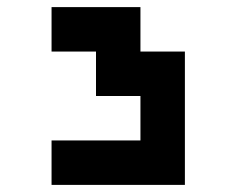

<svg xmlns="http://www.w3.org/2000/svg" viewBox="-20 -645 665 540"><path d="M125 -125V-250H375V-375H250V-500H125V-625H375V-500H500V-125Z"/></svg>

Font: Silkscreen
Style: Regular
Weight: 400
Designer: Jason Kottke
Foundry: Jason Kottke
Version: Version 1.001; ttfautohint (v1.8.4.7-5d5b)